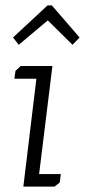

<svg xmlns="http://www.w3.org/2000/svg" viewBox="-20 -687 313 707"><path d="M171 -667 273 -549 247 -522 156 -612 49 -522 28 -549 155 -667ZM37 -426 56 -444H173L124 -46H204L200 -15L181 0H66L114 -397H33Z"/></svg>

Font: Zilla Slab Light
Style: Italic
Weight: 300
Italic angle: -6°
Designer: Typotheque.com
Foundry: Typotheque type foundry
Version: Version 1.1; 2017; ttfautohint (v1.6)